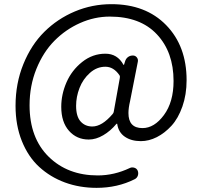

<svg xmlns="http://www.w3.org/2000/svg" viewBox="-20 -741 985 935"><path d="M450.2 173.8Q367.2 173.8 295.9 147.5Q224.6 121.1 170.9 71.8Q117.2 22.5 86.4 -54.2Q55.7 -130.9 55.7 -225.6Q55.7 -335 93.8 -428.7Q131.8 -522.5 195.8 -585.9Q259.8 -649.4 344.2 -685.1Q428.7 -720.7 522.5 -720.7Q689.5 -720.7 789.1 -618.7Q888.7 -516.6 888.7 -350.6Q888.7 -280.3 868.2 -222.2Q847.7 -164.1 814.9 -128.4Q782.2 -92.8 743.7 -73.2Q705.1 -53.7 666 -53.7Q619.1 -53.7 587.9 -75.2Q556.6 -96.7 550.8 -137.7Q550.8 -138.7 549.3 -138.7Q547.9 -138.7 546.9 -137.7Q518.6 -103.5 482.9 -82.5Q447.3 -61.5 412.1 -61.5Q353.5 -61.5 315.9 -104Q278.3 -146.5 278.3 -220.7Q278.3 -281.2 303.7 -339.8Q329.1 -398.4 379.9 -439Q430.7 -479.5 493.2 -479.5Q551.8 -479.5 581.1 -425.8Q582 -424.8 583 -424.8Q584 -424.8 584 -425.8L588.9 -441.4Q592.8 -455.1 603 -462.9Q613.3 -470.7 627 -470.7Q638.7 -470.7 646 -461.9Q653.3 -453.1 651.4 -441.4L613.3 -248Q605.5 -214.8 605.5 -190.4Q605.5 -117.2 673.8 -117.2Q731.4 -117.2 778.3 -180.7Q825.2 -244.1 825.2 -346.7Q825.2 -487.3 744.1 -573.7Q663.1 -660.2 514.6 -660.2Q440.4 -660.2 370.1 -628.9Q299.8 -597.7 245.1 -542.5Q190.4 -487.3 157.2 -405.3Q124 -323.2 124 -228.5Q124 -69.3 216.8 22Q309.6 113.3 456.1 113.3Q536.1 113.3 612.3 77.1Q622.1 72.3 633.8 75.7Q645.5 79.1 650.4 89.8Q655.3 101.6 651.4 113.8Q647.5 126 635.7 131.8Q551.8 173.8 450.2 173.8ZM429.7 -125Q476.6 -125 528.3 -185.5Q533.2 -190.4 534.2 -198.2L563.5 -361.3Q565.4 -369.1 561.5 -375Q533.2 -416 493.2 -416Q451.2 -416 417.5 -385.7Q383.8 -355.5 367.2 -312.5Q350.6 -269.5 350.6 -225.6Q350.6 -173.8 372.6 -149.4Q394.5 -125 429.7 -125Z"/></svg>

Font: Gen Jyuu Gothic P Regular
Style: Regular
Weight: 400
Designer: [Source Han Sans]
Ryoko NISHIZUKA  (kana & ideographs); Paul D. Hunt (Latin, Greek & Cyrillic); Wenlong ZHANG  (bopomofo
Version: Version 1.002.20150607